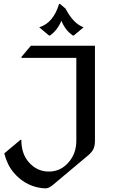

<svg xmlns="http://www.w3.org/2000/svg" viewBox="-20 -977 605 1006"><path d="M289.6 -956.5H294.4L323.2 -932.1Q364.3 -853 418 -834L366.7 -791H361.8Q321.3 -818.4 301.8 -868.7Q280.8 -817.9 241.7 -791H236.8L185.5 -834Q259.3 -856.4 289.6 -956.5ZM219.2 9.8Q203.1 9.8 184.6 6.3Q106 -8.3 50.8 -73.7Q17.6 -113.3 2.4 -173.3L86.9 -244.1H91.8Q91.8 -170.9 131.3 -126.5Q174.3 -78.1 235.8 -78.1Q297.9 -78.1 339.4 -126.5Q379.9 -172.9 379.9 -239.3V-673.8H92.3V-678.7L141.6 -737.3H477.5V-239.3Q477.5 -212.4 468.8 -194.8Q460.4 -178.2 441.4 -162.6L256.8 -7.8Q235.8 9.8 219.2 9.8Z"/></svg>

Font: Gothica
Style: Book
Weight: 400
Designer: Wojciech Kalinowski "wmk69" (wmk69@o2.pl)
Foundry: Wojciech Kalinowski "wmk69" (wmk69@o2.pl)
Version: Version 2.1.0; 2021-05-14